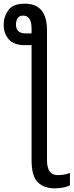

<svg xmlns="http://www.w3.org/2000/svg" viewBox="-29 -786 401 1046"><path d="M-9 -652Q-9 -603 19 -571.5Q47 -540 106 -540H143V88Q143 173 176.5 206.5Q210 240 268 240Q318 240 352 224V156Q323 168 285 168Q227 168 227 87V-621Q227 -766 106 -766Q42 -766 16.5 -730.5Q-9 -695 -9 -652ZM143 -630V-604H110Q58 -604 58 -653Q58 -672 67 -686.5Q76 -701 97 -701Q143 -701 143 -630Z"/></svg>

Font: Noto Sans UI SemiCondensed
Style: Regular
Weight: 400
Width: 4
Designer: Monotype Design Team
Foundry: Monotype Imaging Inc.
Version: 1.001